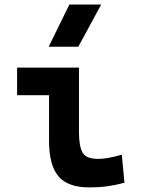

<svg xmlns="http://www.w3.org/2000/svg" viewBox="-20 -815 626 845"><path d="M373 9.8Q278.8 9.8 237.3 -39.1Q195.8 -87.9 195.8 -195.3V-517.6H327.6V-232.9Q327.6 -171.4 343.3 -143.6Q358.9 -115.7 412.1 -115.7Q453.1 -115.7 516.1 -134.3L527.8 -10.7Q487.8 0 451.4 4.9Q415 9.8 373 9.8ZM55.2 -396V-517.6H218.8V-396ZM194.3 -609.4 285.2 -794.9H425.3L324.7 -609.4Z"/></svg>

Font: Cascadia Code
Style: Regular
Weight: 400
Monospace: yes
Designer: Aaron Bell
Foundry: Saja Typeworks
Version: Version 2106.017